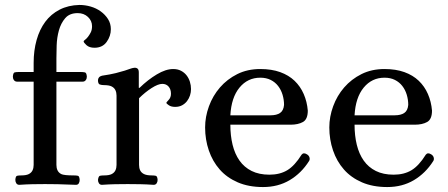

<svg xmlns="http://www.w3.org/2000/svg" viewBox="-20 -744 1812 776"><path d="M116 -490Q116 -540 128 -582.5Q140 -625 163 -656Q186 -687 221 -705Q256 -723 301 -724Q324 -724 346.5 -717.5Q369 -711 387 -698Q405 -685 416.5 -667Q428 -649 428 -626Q428 -598 411 -574.5Q394 -551 362 -551Q341 -551 329.5 -561.5Q318 -572 318 -577Q318 -579 323.5 -583Q329 -587 335 -594.5Q341 -602 346.5 -612.5Q352 -623 352 -638Q352 -660 335.5 -675.5Q319 -691 294 -691Q261 -691 243.5 -670.5Q226 -650 218 -621Q210 -592 209 -560.5Q208 -529 208 -508V-453H306Q316 -453 323 -451.5Q330 -450 331 -434Q331 -426 326.5 -420Q322 -414 314 -414H208V-103Q208 -90 208 -77.5Q208 -65 212.5 -55.5Q217 -46 227.5 -40.5Q238 -35 279 -35Q289 -35 295 -33.5Q301 -32 302 -17Q302 -9 298.5 -3Q295 3 287 3Q238 1 213 0.5Q188 0 162 0Q135 0 111 0.5Q87 1 58 3Q50 3 46 -3Q42 -9 42 -17Q43 -32 49 -33.5Q55 -35 65 -35Q86 -35 96.5 -40.5Q107 -46 111.5 -55.5Q116 -65 116 -77.5Q116 -90 116 -103V-414H49Q41 -414 36.5 -420Q32 -426 32 -434Q33 -450 39.5 -451.5Q46 -453 56 -453H116Z M451 -332Q451 -345 451 -357.5Q451 -370 446.5 -379.5Q442 -389 431.5 -394.5Q421 -400 400 -400Q391 -400 383.5 -402.5Q376 -405 376 -420Q376 -426 380 -431Q384 -436 392 -438Q426 -443 448 -448.5Q470 -454 484 -458.5Q498 -463 506 -466Q514 -469 522 -470Q530 -471 535.5 -467Q541 -463 541 -451V-389H544Q578 -422 614 -443.5Q650 -465 680 -465Q698 -465 711.5 -458Q725 -451 734 -439.5Q743 -428 747.5 -413.5Q752 -399 752 -384Q752 -371 748 -358.5Q744 -346 736 -335.5Q728 -325 716 -318.5Q704 -312 688 -312Q672 -312 662.5 -318.5Q653 -325 652 -328Q652 -330 661.5 -340Q671 -350 671 -365Q671 -383 661.5 -394Q652 -405 636 -405Q619 -405 592.5 -388Q566 -371 542 -347V-103Q542 -90 542 -77.5Q542 -65 546.5 -55.5Q551 -46 562 -40.5Q573 -35 594 -35Q603 -35 609.5 -33.5Q616 -32 617 -17Q617 -9 613 -3Q609 3 601 3Q572 1 547.5 0.5Q523 0 496 0Q469 0 445 0.5Q421 1 392 3Q384 3 380 -3Q376 -9 376 -17Q378 -32 384 -33.5Q390 -35 400 -35Q421 -35 431.5 -40.5Q442 -46 446.5 -55.5Q451 -65 451 -77.5Q451 -90 451 -103Z M1074 -278Q1098 -278 1112 -287.5Q1126 -297 1128 -320Q1128 -341 1122 -361Q1116 -381 1104 -396.5Q1092 -412 1074 -421Q1056 -430 1032 -430Q981 -430 948 -390Q915 -350 911 -278ZM1229 -93Q1198 -44 1151 -16Q1104 12 1043 12Q985 12 941 -7Q897 -26 868 -59Q839 -92 824 -136Q809 -180 809 -229Q809 -272 824.5 -314.5Q840 -357 869 -390.5Q898 -424 939 -444.5Q980 -465 1032 -465Q1078 -465 1112.5 -452.5Q1147 -440 1170.5 -417.5Q1194 -395 1207.5 -364Q1221 -333 1224 -297Q1224 -262 1204.5 -251Q1185 -240 1154 -240H911Q911 -196 920 -159Q929 -122 948 -95Q967 -68 997 -53Q1027 -38 1069 -38Q1111 -38 1141 -56Q1171 -74 1199 -119Q1207 -129 1221 -120Q1229 -115 1231 -107Q1233 -99 1229 -93Z M1576 -278Q1600 -278 1614 -287.5Q1628 -297 1630 -320Q1630 -341 1624 -361Q1618 -381 1606 -396.5Q1594 -412 1576 -421Q1558 -430 1534 -430Q1483 -430 1450 -390Q1417 -350 1413 -278ZM1731 -93Q1700 -44 1653 -16Q1606 12 1545 12Q1487 12 1443 -7Q1399 -26 1370 -59Q1341 -92 1326 -136Q1311 -180 1311 -229Q1311 -272 1326.5 -314.5Q1342 -357 1371 -390.5Q1400 -424 1441 -444.5Q1482 -465 1534 -465Q1580 -465 1614.5 -452.5Q1649 -440 1672.5 -417.5Q1696 -395 1709.5 -364Q1723 -333 1726 -297Q1726 -262 1706.5 -251Q1687 -240 1656 -240H1413Q1413 -196 1422 -159Q1431 -122 1450 -95Q1469 -68 1499 -53Q1529 -38 1571 -38Q1613 -38 1643 -56Q1673 -74 1701 -119Q1709 -129 1723 -120Q1731 -115 1733 -107Q1735 -99 1731 -93Z"/></svg>

Font: Alice
Style: Regular
Weight: 400
Designer: Cyreal (www.cyreal.org)
Foundry: Cyreal (www.cyreal.org)
Version: Version 1.010